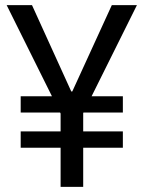

<svg xmlns="http://www.w3.org/2000/svg" viewBox="-20 -727 559 747"><path d="M257.3 -371.1H261.2L415 -707H512.7L336.4 -352.5H458V-289.1H304.7L303.7 -287.1V-215.8H458V-152.3H303.7V0H215.8V-152.3H60.5V-215.8H215.8V-285.2L213.9 -289.1H60.5V-352.5H182.1L5.9 -707H104.5Z"/></svg>

Font: Pretendard Std
Style: Regular
Weight: 400
Designer: Base glyphs from Inter by Rasmus Andersson; Hangeul glyphs from Noto Sans CJK(Source Han Sans) by Jang Soo-young and Kan
Foundry: Kil Hyung-jin
Version: Version 1.309